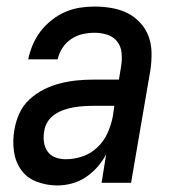

<svg xmlns="http://www.w3.org/2000/svg" viewBox="-20 -558 540 586"><path d="M155 8Q122 8 92 -3.5Q62 -15 44.5 -39.5Q27 -64 22.5 -96.5Q18 -129 24 -162Q28 -187 39 -211.5Q50 -236 70 -254.5Q90 -273 114 -285Q138 -297 163.5 -303.5Q189 -310 214 -312.5Q239 -315 265 -315H343L350 -358Q353 -377 351 -397Q349 -417 337.5 -431.5Q326 -446 307.5 -452Q289 -458 269 -458Q251 -458 232.5 -454Q214 -450 197.5 -439Q181 -428 170.5 -411.5Q160 -395 156 -377H66Q71 -400 80 -421.5Q89 -443 103.5 -462Q118 -481 137.5 -496.5Q157 -512 179 -521.5Q201 -531 223.5 -534.5Q246 -538 269 -538Q295 -538 321 -533.5Q347 -529 369 -518Q391 -507 408 -488.5Q425 -470 433.5 -447Q442 -424 442.5 -397.5Q443 -371 439 -344L380 0H290L304 -87Q293 -66 277 -48Q261 -30 241.5 -17Q222 -4 199.5 2Q177 8 155 8ZM180 -72Q206 -72 231.5 -80.5Q257 -89 277 -108Q297 -127 308 -151.5Q319 -176 324 -201L329 -235H265Q250 -235 235 -234Q220 -233 205.5 -230.5Q191 -228 176 -223Q161 -218 147.5 -209Q134 -200 125.5 -186.5Q117 -173 115 -158Q112 -142 114 -125.5Q116 -109 125 -96Q134 -83 149 -77.5Q164 -72 180 -72Z"/></svg>

Font: iosevka_custom_sans_ss08 Md
Style: Italic
Weight: 500
Italic angle: -10°
Designer: Belleve Invis
Foundry: Belleve Invis
Version: Version 10.3.0; ttfautohint (v1.8.3)